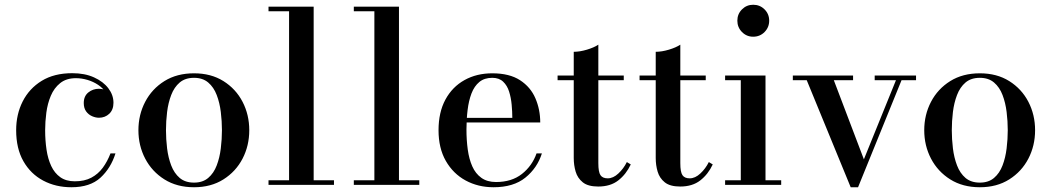

<svg xmlns="http://www.w3.org/2000/svg" viewBox="-20 -778 4424 808"><path d="M280.5 10Q214.5 10 161.8 -18Q109 -46 78.5 -99.5Q48 -153 48 -230Q48 -297 75.5 -351.2Q103 -405.5 155.5 -437.8Q208 -470 284 -470Q337 -470 376 -452.2Q415 -434.5 436.2 -406.2Q457.5 -378 457.5 -345.5Q457.5 -316 439.8 -299.2Q422 -282.5 396.5 -282.5Q382.5 -282.5 367.5 -289Q352.5 -295.5 342.5 -309.2Q332.5 -323 332.5 -344.5Q332.5 -373.5 351.8 -389Q371 -404.5 396.5 -404.5Q420.5 -404.5 438.5 -389.5Q456.5 -374.5 456.5 -345.5H437.5Q437.5 -369.5 425.2 -388.5Q413 -407.5 392.8 -421Q372.5 -434.5 348 -441.8Q323.5 -449 299.5 -449Q259 -449 233.2 -428.2Q207.5 -407.5 193.8 -374.8Q180 -342 175 -303.8Q170 -265.5 170 -230Q170 -187 175.8 -148.2Q181.5 -109.5 195.5 -79.5Q209.5 -49.5 233.8 -32.2Q258 -15 295 -15Q335.5 -15 364.2 -30.2Q393 -45.5 412.5 -72Q432 -98.5 445 -132.5H466Q446.5 -70.5 402.8 -30.2Q359 10 280.5 10Z M796.5 10Q724.5 10 672 -23Q619.5 -56 591 -110.5Q562.5 -165 562.5 -230Q562.5 -295 591 -349.5Q619.5 -404 672 -436.8Q724.5 -469.5 796.5 -469.5Q868 -469.5 920.2 -436.8Q972.5 -404 1000.8 -349.5Q1029 -295 1029 -230Q1029 -165 1000.8 -110.5Q972.5 -56 920.2 -23Q868 10 796.5 10ZM796.5 -9.5Q833 -9.5 856.2 -29.2Q879.5 -49 892 -81.8Q904.5 -114.5 909.2 -153.5Q914 -192.5 914 -230Q914 -268 909.2 -306.8Q904.5 -345.5 892 -378.2Q879.5 -411 856.2 -430.8Q833 -450.5 796.5 -450.5Q759.5 -450.5 736.2 -430.8Q713 -411 700.5 -378.2Q688 -345.5 683.2 -306.8Q678.5 -268 678.5 -230Q678.5 -192.5 683.2 -153.5Q688 -114.5 700.5 -81.8Q713 -49 736.2 -29.2Q759.5 -9.5 796.5 -9.5Z M1300 -750V-19.5H1385.5V0H1110V-19.5H1196.5V-730.5H1110V-750Z M1659 -750V-19.5H1744.5V0H1469V-19.5H1555.5V-730.5H1469V-750Z M2057 10Q1992 10 1939.5 -18.5Q1887 -47 1856.2 -100.8Q1825.5 -154.5 1825.5 -230Q1825.5 -305.5 1854.5 -359Q1883.5 -412.5 1934.8 -441Q1986 -469.5 2051.5 -469.5Q2124 -469.5 2168.5 -440.5Q2213 -411.5 2233.2 -364.2Q2253.5 -317 2253.5 -262.5H1893V-282H2136Q2136 -308.5 2133.2 -337.8Q2130.5 -367 2122.5 -392.5Q2114.5 -418 2097.5 -434.2Q2080.5 -450.5 2051.5 -450.5Q2018.5 -450.5 1997.2 -433Q1976 -415.5 1964.2 -384.8Q1952.5 -354 1947.8 -315Q1943 -276 1943 -233Q1943 -188.5 1948.5 -148.5Q1954 -108.5 1967.5 -78Q1981 -47.5 2005.5 -29.8Q2030 -12 2067.5 -12Q2133.5 -12 2176.5 -46Q2219.5 -80 2238 -132.5H2260.5Q2241 -71 2191 -30.5Q2141 10 2057 10Z M2497.5 7Q2454.5 7 2432.5 -10.8Q2410.5 -28.5 2402.5 -55.8Q2394.5 -83 2394.5 -113V-560Q2420 -560 2450 -569Q2480 -578 2498 -590V-91.5Q2498 -54 2507 -40.8Q2516 -27.5 2537.5 -27.5Q2560.5 -27.5 2582.2 -47.8Q2604 -68 2618 -96L2634.5 -86Q2615 -44.5 2582 -18.8Q2549 7 2497.5 7ZM2326.5 -440.5V-460H2605V-440.5Z M2842.5 7Q2799.5 7 2777.5 -10.8Q2755.5 -28.5 2747.5 -55.8Q2739.5 -83 2739.5 -113V-560Q2765 -560 2795 -569Q2825 -578 2843 -590V-91.5Q2843 -54 2852 -40.8Q2861 -27.5 2882.5 -27.5Q2905.5 -27.5 2927.2 -47.8Q2949 -68 2963 -96L2979.5 -86Q2960 -44.5 2927 -18.8Q2894 7 2842.5 7ZM2671.5 -440.5V-460H2950V-440.5Z M3149.5 -623.5Q3122 -623.5 3102.5 -643.2Q3083 -663 3083 -691Q3083 -719 3102.5 -738.5Q3122 -758 3149.5 -758Q3178 -758 3197.5 -738.5Q3217 -719 3217 -691Q3217 -663 3197.5 -643.2Q3178 -623.5 3149.5 -623.5ZM3201.5 -460V-19.5H3267.5V0H3031.5V-19.5H3097.5V-440.5H3031.5V-460Z M3835 -460V-440.5H3774L3591 10H3560L3375 -440.5H3316.5V-460H3570V-440.5H3489L3615.5 -107.5L3750.5 -440.5H3661V-460Z M4103.5 10Q4031.5 10 3979 -23Q3926.5 -56 3898 -110.5Q3869.5 -165 3869.5 -230Q3869.5 -295 3898 -349.5Q3926.5 -404 3979 -436.8Q4031.5 -469.5 4103.5 -469.5Q4175 -469.5 4227.2 -436.8Q4279.5 -404 4307.8 -349.5Q4336 -295 4336 -230Q4336 -165 4307.8 -110.5Q4279.5 -56 4227.2 -23Q4175 10 4103.5 10ZM4103.5 -9.5Q4140 -9.5 4163.2 -29.2Q4186.5 -49 4199 -81.8Q4211.5 -114.5 4216.2 -153.5Q4221 -192.5 4221 -230Q4221 -268 4216.2 -306.8Q4211.5 -345.5 4199 -378.2Q4186.5 -411 4163.2 -430.8Q4140 -450.5 4103.5 -450.5Q4066.5 -450.5 4043.2 -430.8Q4020 -411 4007.5 -378.2Q3995 -345.5 3990.2 -306.8Q3985.5 -268 3985.5 -230Q3985.5 -192.5 3990.2 -153.5Q3995 -114.5 4007.5 -81.8Q4020 -49 4043.2 -29.2Q4066.5 -9.5 4103.5 -9.5Z"/></svg>

Font: Bodoni Moda Medium
Style: Regular
Weight: 500
Designer: Owen Earl
Foundry: indestructible type
Version: Version 2.005